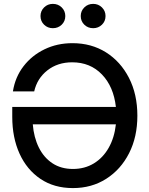

<svg xmlns="http://www.w3.org/2000/svg" viewBox="-20 -963 771 995"><path d="M357.9 11.7Q260.3 11.7 189.7 -35.9Q119.1 -83.5 81.3 -166.7Q43.5 -250 43.5 -357.9V-408.7H580.6Q568.8 -514.2 508.3 -577.1Q447.8 -640.1 354 -640.1Q278.8 -640.1 225.6 -598.4Q172.4 -556.6 157.2 -489.3H46.9Q58.6 -563.5 101.8 -619.6Q145 -675.8 210.7 -707.5Q276.4 -739.3 355.5 -739.3Q453.6 -739.3 529.3 -691.7Q605 -644 648.4 -559.3Q691.9 -474.6 691.9 -363.3Q691.9 -253.4 648.9 -168.9Q606 -84.5 530.5 -36.4Q455.1 11.7 357.9 11.7ZM580.6 -318.8H149.9Q155.3 -251 181.2 -198.7Q207 -146.5 251.7 -116.9Q296.4 -87.4 357.9 -87.4Q418.9 -87.4 466.3 -116.2Q513.7 -145 543.2 -197Q572.8 -249 580.6 -318.8ZM462.9 -816.9Q435.5 -816.9 417 -835Q398.4 -853 398.4 -879.9Q398.4 -906.2 417 -924.6Q435.5 -942.9 462.9 -942.9Q489.7 -942.9 508.3 -924.6Q526.9 -906.2 526.9 -879.9Q526.9 -853 508.3 -835Q489.7 -816.9 462.9 -816.9ZM253.9 -816.9Q227.1 -816.9 208.5 -835Q189.9 -853 189.9 -879.9Q189.9 -906.2 208.5 -924.6Q227.1 -942.9 253.9 -942.9Q281.2 -942.9 299.8 -924.6Q318.4 -906.2 318.4 -879.9Q318.4 -853 299.8 -835Q281.2 -816.9 253.9 -816.9Z"/></svg>

Font: Inter Display Medium
Style: Regular
Weight: 500
Designer: Rasmus Andersson
Foundry: rsms
Version: Version 4.001;git-9221beed3